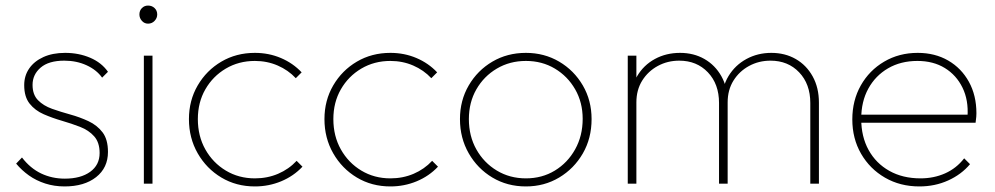

<svg xmlns="http://www.w3.org/2000/svg" viewBox="-20 -660 3575 690"><path d="M212 10Q175 10 142.5 -0.5Q110 -11 84 -29.5Q58 -48 38 -72L59 -94Q89 -55 128 -36.5Q167 -18 213 -18Q270 -18 304 -42.5Q338 -67 338 -110Q338 -148 318.5 -170Q299 -192 268 -204Q237 -216 202.5 -226Q168 -236 137 -249.5Q106 -263 86.5 -287.5Q67 -312 67 -354Q67 -388 85 -414Q103 -440 136 -455Q169 -470 214 -470Q263 -470 304 -452.5Q345 -435 368 -402L347 -381Q327 -409 291 -425.5Q255 -442 211 -442Q155 -442 126 -417Q97 -392 97 -355Q97 -320 116.5 -300Q136 -280 167 -269Q198 -258 232.5 -248.5Q267 -239 298 -224.5Q329 -210 348.5 -184.5Q368 -159 368 -114Q368 -57 325.5 -23.5Q283 10 212 10Z M497 0V-460H528V0ZM512 -575Q499 -575 490 -585Q481 -595 481 -608Q481 -622 490 -631Q499 -640 512 -640Q526 -640 535.5 -631Q545 -622 545 -608Q545 -595 535.5 -585Q526 -575 512 -575Z M896 10Q829 10 775.5 -22Q722 -54 690.5 -109Q659 -164 659 -232Q659 -299 690.5 -353Q722 -407 775.5 -438.5Q829 -470 896 -470Q946 -470 989.5 -451.5Q1033 -433 1064 -400L1043 -379Q1016 -408 978 -424.5Q940 -441 896 -441Q838 -441 791.5 -413.5Q745 -386 718 -339Q691 -292 691 -232Q691 -171 718 -123Q745 -75 791.5 -47Q838 -19 896 -19Q941 -19 979.5 -35.5Q1018 -52 1046 -82L1067 -61Q1035 -27 990.5 -8.5Q946 10 896 10Z M1383 10Q1316 10 1262.5 -22Q1209 -54 1177.5 -109Q1146 -164 1146 -232Q1146 -299 1177.5 -353Q1209 -407 1262.5 -438.5Q1316 -470 1383 -470Q1433 -470 1476.5 -451.5Q1520 -433 1551 -400L1530 -379Q1503 -408 1465 -424.5Q1427 -441 1383 -441Q1325 -441 1278.5 -413.5Q1232 -386 1205 -339Q1178 -292 1178 -232Q1178 -171 1205 -123Q1232 -75 1278.5 -47Q1325 -19 1383 -19Q1428 -19 1466.5 -35.5Q1505 -52 1533 -82L1554 -61Q1522 -27 1477.5 -8.5Q1433 10 1383 10Z M1870 10Q1803 10 1749.5 -22Q1696 -54 1664.5 -109Q1633 -164 1633 -232Q1633 -299 1664.5 -353Q1696 -407 1749.5 -438.5Q1803 -470 1870 -470Q1936 -470 1989.5 -438.5Q2043 -407 2074.5 -353Q2106 -299 2106 -232Q2106 -163 2074.5 -108.5Q2043 -54 1989.5 -22Q1936 10 1870 10ZM1870 -19Q1928 -19 1974 -47Q2020 -75 2047 -123.5Q2074 -172 2074 -233Q2074 -292 2047 -339Q2020 -386 1974 -413.5Q1928 -441 1870 -441Q1812 -441 1765.5 -413.5Q1719 -386 1692 -339Q1665 -292 1665 -232Q1665 -171 1692 -123Q1719 -75 1765.5 -47Q1812 -19 1870 -19Z M2236 0V-460H2267V0ZM2564 0V-290Q2564 -358 2524 -400Q2484 -442 2421 -442Q2379 -442 2344 -423Q2309 -404 2288 -370.5Q2267 -337 2267 -292L2246 -293Q2246 -346 2269.5 -386Q2293 -426 2333.5 -448Q2374 -470 2424 -470Q2473 -470 2511.5 -448Q2550 -426 2572.5 -386Q2595 -346 2595 -292V0ZM2892 0V-290Q2892 -358 2852 -400Q2812 -442 2749 -442Q2707 -442 2672 -423Q2637 -404 2616 -370.5Q2595 -337 2595 -292L2574 -293Q2574 -347 2598 -386.5Q2622 -426 2662.5 -448Q2703 -470 2752 -470Q2801 -470 2839.5 -448Q2878 -426 2900.5 -385.5Q2923 -345 2923 -291V0Z M3284 10Q3215 10 3160.5 -21.5Q3106 -53 3074.5 -107.5Q3043 -162 3043 -231Q3043 -299 3073.5 -353Q3104 -407 3157.5 -438.5Q3211 -470 3278 -470Q3340 -470 3387.5 -442.5Q3435 -415 3462 -366Q3489 -317 3489 -253Q3489 -249 3488.5 -240.5Q3488 -232 3486 -219H3065V-248H3466L3457 -241Q3461 -300 3439 -345Q3417 -390 3375.5 -415.5Q3334 -441 3277 -441Q3217 -441 3171.5 -414.5Q3126 -388 3100.5 -341.5Q3075 -295 3075 -233Q3075 -169 3101.5 -121Q3128 -73 3176 -46Q3224 -19 3288 -19Q3336 -19 3376.5 -37Q3417 -55 3445 -91L3466 -70Q3435 -33 3387.5 -11.5Q3340 10 3284 10Z"/></svg>

Font: Marine Company Thin
Style: Regular
Weight: 100
Designer: Rodrigo Fuenzalida
Foundry: fragTYPE
Version: Version 1.000